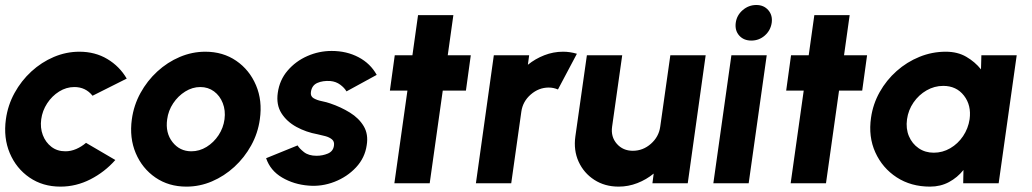

<svg xmlns="http://www.w3.org/2000/svg" viewBox="-28 -716 4031 750"><path d="M308 -158 422.5 -91Q381 -44 325.2 -15.5Q269.5 13 208 13Q139 13 87.2 -22.5Q35.5 -58 10.2 -117.8Q-15 -177.5 -5 -250Q2.5 -305 28.8 -352.8Q55 -400.5 94.5 -436.8Q134 -473 182.2 -493.5Q230.5 -514 282 -514Q343.5 -514 391.2 -485.5Q439 -457 467 -409L333.5 -342Q306.5 -376 262.5 -376Q231 -376 203 -358.5Q175 -341 156.2 -312.2Q137.5 -283.5 133 -250Q128.5 -217 139.2 -188.5Q150 -160 172.8 -142.5Q195.5 -125 227.5 -125Q249 -125 269.8 -134Q290.5 -143 308 -158Z M700 13Q631 13 579.2 -22.5Q527.5 -58 502.2 -117.8Q477 -177.5 487 -250Q494.5 -305 520.8 -352.8Q547 -400.5 586.5 -436.8Q626 -473 674.2 -493.5Q722.5 -514 774 -514Q843 -514 894.8 -478.5Q946.5 -443 972 -383Q997.5 -323 987 -250Q979.5 -195.5 953.2 -148Q927 -100.5 887.5 -64.2Q848 -28 800 -7.5Q752 13 700 13ZM719.5 -125Q751 -125 779 -142.2Q807 -159.5 825.8 -188Q844.5 -216.5 849 -250Q853.5 -284.5 842.2 -313.2Q831 -342 808 -359Q785 -376 754.5 -376Q723.5 -376 695.5 -358.5Q667.5 -341 648.5 -312.5Q629.5 -284 625 -250Q617.5 -197 645.8 -161Q674 -125 719.5 -125Z M1177 9Q1120 4.5 1074 -22.5Q1028 -49.5 1011.5 -98L1134.5 -148Q1141 -136.5 1159.2 -122Q1177.5 -107.5 1208.5 -107.5Q1232 -107.5 1252.8 -116.2Q1273.5 -125 1276.5 -147Q1279 -163 1268.8 -171.5Q1258.5 -180 1242.8 -184.2Q1227 -188.5 1212.5 -191.5Q1168 -199.5 1130 -220.2Q1092 -241 1071.2 -274Q1050.5 -307 1057 -353Q1064 -403.5 1095.5 -440.2Q1127 -477 1172.5 -497Q1218 -517 1267.5 -517Q1326 -517 1372.5 -492.5Q1419 -468 1443.5 -423.5L1325.5 -359Q1317.5 -373 1301 -385.2Q1284.5 -397.5 1262.5 -399.5Q1233 -401.5 1211.5 -392Q1190 -382.5 1186.5 -356.5Q1184 -340 1197.2 -332.2Q1210.5 -324.5 1229.2 -320.8Q1248 -317 1262 -312Q1303.5 -298 1338.8 -276.2Q1374 -254.5 1392.8 -223Q1411.5 -191.5 1404.5 -149Q1397.5 -99.5 1362.8 -62.2Q1328 -25 1278.5 -5.8Q1229 13.5 1177 9Z M1792 -362H1701.5L1650.5 0H1512.5L1563.5 -362H1495L1514 -500H1583L1605 -657H1743L1721 -500H1811Z M1831 0 1901 -500H2039L2034 -463Q2063 -486.5 2098.2 -500.2Q2133.5 -514 2171.5 -514Q2198.5 -514 2225.5 -506L2151.5 -366.5Q2134 -374 2115.5 -374Q2076.5 -374 2045.2 -346.8Q2014 -319.5 2008.5 -280L1969 0Z M2219.5 -183 2264.5 -500H2402.5L2363 -221Q2357.5 -181.5 2381.5 -154.2Q2405.5 -127 2444 -127Q2483.5 -127 2514.5 -154.2Q2545.5 -181.5 2551 -221L2590.5 -500H2728.5L2658.5 0H2520.5L2525.5 -38Q2497 -14.5 2461.8 -0.8Q2426.5 13 2388.5 13Q2334.5 13 2293.5 -13.5Q2252.5 -40 2232.2 -84.5Q2212 -129 2219.5 -183Z M2829 -500H2967L2896.5 0H2758.5ZM2907 -557.5Q2877 -557.5 2859.5 -577.2Q2842 -597 2846 -627Q2850 -656.5 2873.2 -676.5Q2896.5 -696.5 2926.5 -696.5Q2955.5 -696.5 2973 -676.5Q2990.5 -656.5 2986.5 -627Q2982 -597 2959.5 -577.2Q2937 -557.5 2907 -557.5Z M3340 -362H3249.5L3198.5 0H3060.5L3111.5 -362H3043L3062 -500H3131L3153 -657H3291L3269 -500H3359Z M3805.5 -500H3943.5L3873 0H3734.5L3735.5 -52Q3712 -22.5 3679 -4.8Q3646 13 3605 13Q3530.5 13 3474.8 -23.2Q3419 -59.5 3391.2 -120.8Q3363.5 -182 3374.5 -256.5Q3382 -309.5 3408.2 -356.2Q3434.5 -403 3474.5 -438.5Q3514.5 -474 3563.8 -494Q3613 -514 3666.5 -514Q3712.5 -514 3746.5 -494.2Q3780.5 -474.5 3804 -445ZM3619.5 -119.5Q3654 -119.5 3684 -137Q3714 -154.5 3734 -184.2Q3754 -214 3759.5 -250Q3767 -304.5 3737.5 -342.5Q3708 -380.5 3656.5 -380.5Q3622 -380.5 3591.5 -363Q3561 -345.5 3540.5 -315.8Q3520 -286 3515 -250Q3510 -213.5 3522.5 -184Q3535 -154.5 3560.5 -137Q3586 -119.5 3619.5 -119.5Z"/></svg>

Font: Urbanist ExtraBold
Style: Italic
Weight: 800
Italic angle: -8°
Designer: Corey Hu
Foundry: Corey Hu
Version: Version 1.321; ttfautohint (v1.8.4.7-5d5b)